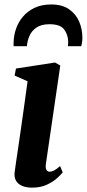

<svg xmlns="http://www.w3.org/2000/svg" viewBox="-20 -830 389 860"><path d="M123.5 10.5Q98 10.5 79.5 2.8Q61 -5 52 -20.2Q43 -35.5 45.5 -58Q47.5 -74.5 52 -104.8Q56.5 -135 62.5 -175.2Q68.5 -215.5 75.2 -263Q82 -310.5 89.2 -362.2Q96.5 -414 103.5 -466L45.5 -491.5L51.5 -523L226.5 -550L250 -536.5L185.5 -95.5Q183 -77.5 187.8 -69.2Q192.5 -61 202 -61Q212 -61 222.5 -66.5Q233 -72 249 -86L261 -58Q253 -47.5 234.8 -31.2Q216.5 -15 188.8 -2.2Q161 10.5 123.5 10.5ZM41 -623Q41 -627.5 40.8 -631.5Q40.5 -635.5 41 -641Q41.5 -671 51.8 -701Q62 -731 82.8 -755.5Q103.5 -780 135 -795Q166.5 -810 209.5 -810Q259 -810 289.8 -788.2Q320.5 -766.5 334.8 -732.8Q349 -699 349 -661.5Q349 -649.5 347.5 -640Q346 -630.5 344 -623H284Q284.5 -627.5 285 -632.5Q285.5 -637.5 285.5 -644.5Q284 -677 266.5 -699.2Q249 -721.5 201.5 -721.5Q165 -721.5 143.2 -706.5Q121.5 -691.5 111.8 -668.8Q102 -646 100.5 -623Z"/></svg>

Font: Merriweather 60pt
Style: Bold Italic
Weight: 700
Italic angle: -7.8°
Version: Version 2.101